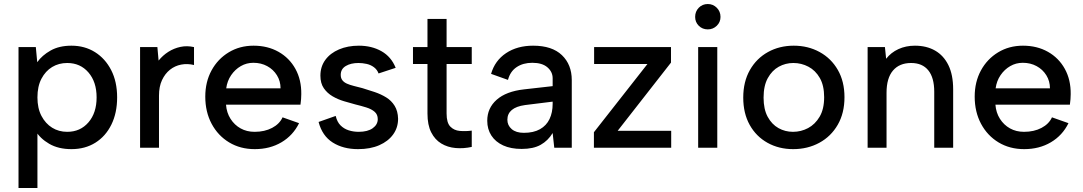

<svg xmlns="http://www.w3.org/2000/svg" viewBox="-20 -734 5383 954"><path d="M156 -85 166 -88V200H72V-500H158L165 -425Q189 -459 231.5 -483Q274 -507 335 -507Q401 -507 452 -475Q503 -443 532.5 -385.5Q562 -328 562 -250Q562 -173 533.5 -115Q505 -57 454 -25Q403 7 335 7Q270 7 224.5 -19.5Q179 -46 156 -85ZM460 -250Q460 -327 419.5 -374Q379 -421 314 -421Q272 -421 239 -401Q206 -381 186 -343Q166 -305 166 -250Q166 -196 186 -158Q206 -120 239 -99.5Q272 -79 314 -79Q379 -79 419.5 -126Q460 -173 460 -250Z M676 -500H762L768 -433Q789 -459 816.5 -476.5Q844 -494 876.5 -501Q909 -508 944 -500V-411Q911 -419 880 -413Q849 -407 824.5 -387.5Q800 -368 785 -336Q770 -304 770 -259V0H676Z M1246 7Q1174 7 1118.5 -26.5Q1063 -60 1031.5 -119Q1000 -178 1000 -254Q1000 -327 1031 -384Q1062 -441 1116.5 -474Q1171 -507 1240 -507Q1310 -507 1364 -476.5Q1418 -446 1448 -391.5Q1478 -337 1477 -266Q1477 -254 1476 -241.5Q1475 -229 1473 -214H1103Q1106 -174 1125.5 -143.5Q1145 -113 1175.5 -96Q1206 -79 1245 -79Q1295 -79 1332 -98.5Q1369 -118 1384 -151L1466 -122Q1436 -61 1378.5 -27Q1321 7 1246 7ZM1374 -295Q1374 -331 1356 -360Q1338 -389 1307.5 -405.5Q1277 -422 1239 -422Q1205 -422 1176.5 -405.5Q1148 -389 1128.5 -360.5Q1109 -332 1104 -295Z M1648 -158Q1655 -128 1672 -111Q1689 -94 1712.5 -86.5Q1736 -79 1762 -79Q1807 -79 1832 -97Q1857 -115 1857 -142Q1857 -165 1841.5 -178.5Q1826 -192 1800.5 -200Q1775 -208 1746 -215Q1720 -222 1689.5 -231Q1659 -240 1632.5 -255.5Q1606 -271 1589 -295.5Q1572 -320 1572 -358Q1572 -403 1596.5 -436.5Q1621 -470 1664.5 -488.5Q1708 -507 1763 -507Q1827 -507 1875.5 -479.5Q1924 -452 1946 -397L1861 -369Q1854 -388 1838 -400Q1822 -412 1801.5 -416.5Q1781 -421 1761 -421Q1723 -421 1698 -406Q1673 -391 1673 -362Q1673 -346 1681 -335.5Q1689 -325 1703.5 -318.5Q1718 -312 1738 -307Q1758 -302 1781 -296Q1811 -287 1842 -276.5Q1873 -266 1899 -250Q1925 -234 1941 -208Q1957 -182 1958 -144Q1958 -100 1933.5 -66Q1909 -32 1864.5 -12.5Q1820 7 1759 7Q1685 7 1633 -26Q1581 -59 1563 -128Z M2104 -500V-640H2199V-500H2324V-416H2199V-170Q2199 -124 2217.5 -105Q2236 -86 2264.5 -83.5Q2293 -81 2324 -85V-4Q2283 5 2243.5 1.5Q2204 -2 2172.5 -21Q2141 -40 2122.5 -76.5Q2104 -113 2104 -170V-416H2032V-500Z M2734 0 2726 -73Q2703 -35 2666.5 -14.5Q2630 6 2572 6Q2518 6 2480 -11.5Q2442 -29 2421.5 -60.5Q2401 -92 2401 -134Q2401 -197 2448 -238.5Q2495 -280 2584 -290L2726 -306V-345Q2726 -377 2700 -399.5Q2674 -422 2625 -422Q2579 -422 2547 -400.5Q2515 -379 2504 -337L2420 -367Q2439 -433 2494.5 -470Q2550 -507 2629 -507Q2723 -507 2772 -460Q2821 -413 2821 -336V0ZM2726 -229 2589 -212Q2545 -206 2523 -187.5Q2501 -169 2501 -139Q2501 -111 2522.5 -92.5Q2544 -74 2583 -74Q2631 -74 2663 -92Q2695 -110 2710.5 -142.5Q2726 -175 2726 -218Z M3314 -423 3049 -84H3315V0H2931V-77L3197 -416H2932V-500H3314Z M3449 -500H3544V0H3449ZM3497 -588Q3470 -588 3452 -606Q3434 -624 3434 -650Q3434 -677 3452 -695.5Q3470 -714 3497 -714Q3523 -714 3541.5 -695.5Q3560 -677 3560 -650Q3560 -624 3541.5 -606Q3523 -588 3497 -588Z M3921 7Q3850 7 3793.5 -24.5Q3737 -56 3705 -113.5Q3673 -171 3673 -249Q3673 -328 3706 -386Q3739 -444 3796 -475.5Q3853 -507 3924 -507Q3995 -507 4052.5 -475.5Q4110 -444 4143 -386.5Q4176 -329 4176 -251Q4176 -172 4142.5 -114Q4109 -56 4051 -24.5Q3993 7 3921 7ZM3920 -79Q3960 -79 3995 -97.5Q4030 -116 4052.5 -154Q4075 -192 4075 -251Q4075 -309 4053.5 -346.5Q4032 -384 3997 -402.5Q3962 -421 3922 -421Q3883 -421 3849.5 -402.5Q3816 -384 3795 -346Q3774 -308 3774 -249Q3774 -191 3794.5 -153.5Q3815 -116 3848 -97.5Q3881 -79 3920 -79Z M4291 -500H4377L4383 -442Q4407 -473 4444 -490Q4481 -507 4526 -507Q4584 -507 4626.5 -482.5Q4669 -458 4692.5 -410Q4716 -362 4716 -290V0H4622V-278Q4622 -348 4592.5 -384.5Q4563 -421 4507 -421Q4449 -421 4417 -383.5Q4385 -346 4385 -273V0H4291Z M5069 7Q4997 7 4941.5 -26.5Q4886 -60 4854.5 -119Q4823 -178 4823 -254Q4823 -327 4854 -384Q4885 -441 4939.5 -474Q4994 -507 5063 -507Q5133 -507 5187 -476.5Q5241 -446 5271 -391.5Q5301 -337 5300 -266Q5300 -254 5299 -241.5Q5298 -229 5296 -214H4926Q4929 -174 4948.5 -143.5Q4968 -113 4998.5 -96Q5029 -79 5068 -79Q5118 -79 5155 -98.5Q5192 -118 5207 -151L5289 -122Q5259 -61 5201.5 -27Q5144 7 5069 7ZM5197 -295Q5197 -331 5179 -360Q5161 -389 5130.5 -405.5Q5100 -422 5062 -422Q5028 -422 4999.5 -405.5Q4971 -389 4951.5 -360.5Q4932 -332 4927 -295Z"/></svg>

Font: Albert Sans Medium
Style: Regular
Weight: 500
Designer: Andreas Rasmussen
Foundry: a.Foundry
Version: Version 1.025